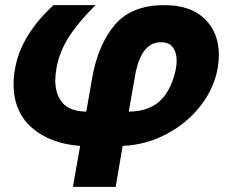

<svg xmlns="http://www.w3.org/2000/svg" viewBox="-20 -566 895 750"><path d="M663 -279Q670 -307 670 -329Q670 -361 655.5 -381Q641 -401 609 -401Q572 -401 548 -373Q524 -345 511 -289L483 -130Q557 -131 600 -167.5Q643 -204 663 -279ZM33 -238Q33 -268 39 -299Q62 -429 189 -546H353Q282 -475 247 -418.5Q212 -362 201 -302Q196 -274 196 -252Q196 -197 224.5 -164Q253 -131 317 -130L340 -261Q363 -392 428.5 -469Q494 -546 622 -546Q725 -546 780 -492Q835 -438 835 -351Q835 -328 830 -298Q816 -221 764 -153.5Q712 -86 631.5 -43Q551 0 459 4L432 164H265L293 4Q175 -5 104 -67.5Q33 -130 33 -238Z"/></svg>

Font: Geom ExtraBold
Style: Bold Italic
Weight: 800
Italic angle: -10°
Version: Version 1.102